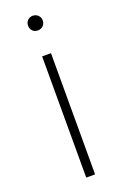

<svg xmlns="http://www.w3.org/2000/svg" viewBox="-136 -730 498 774"><g transform="rotate(-20 112.5 -343.5)"><path d="M113 -624C131 -624 145 -637 145 -656C145 -673 131 -687 113 -687C95 -687 82 -673 82 -656C82 -637 95 -624 113 -624ZM93 0H131V-520H93Z"/></g></svg>

Font: Fixel Display ExtraLight
Style: Regular
Weight: 200
Designer: AlfaBravo + MacPaw
Foundry: Kyrylo Tkachov, Marchela Mozhyna, Serhii Makarenko, Maria Weinstein, Zakhar Kryvoshyya
Version: Version 1.211